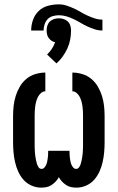

<svg xmlns="http://www.w3.org/2000/svg" viewBox="-20 -853 540 881"><path d="M169 8Q146 8 124.5 -1.5Q103 -11 88 -28Q73 -45 63.5 -66Q54 -87 49 -109.5Q44 -132 42 -154.5Q40 -177 40 -200V-320Q40 -343 42.5 -366.5Q45 -390 52 -412.5Q59 -435 71 -455.5Q83 -476 101 -491Q119 -506 142 -513Q165 -520 188 -520V-434Q177 -434 168 -426Q159 -418 154 -408Q149 -398 146 -387Q143 -376 141.5 -365Q140 -354 139.5 -342.5Q139 -331 139 -320V-200Q139 -192 139 -183.5Q139 -175 139.5 -166.5Q140 -158 140.5 -150Q141 -142 142.5 -133.5Q144 -125 145.5 -117Q147 -109 149.5 -101Q152 -93 157 -85.5Q162 -78 171 -78Q178 -78 183.5 -84Q189 -90 192 -97Q195 -104 196.5 -111.5Q198 -119 199 -126Q200 -133 200.5 -140.5Q201 -148 201 -156V-161H299V-156Q299 -148 299.5 -140.5Q300 -133 301 -126Q302 -119 303.5 -111.5Q305 -104 308 -97Q311 -90 316.5 -84Q322 -78 329 -78Q338 -78 343 -85.5Q348 -93 350.5 -101Q353 -109 354.5 -117Q356 -125 357.5 -133.5Q359 -142 359.5 -150Q360 -158 360.5 -166.5Q361 -175 361 -183.5Q361 -192 361 -200V-320Q361 -331 360.5 -342.5Q360 -354 358.5 -365Q357 -376 354 -387Q351 -398 346 -408Q341 -418 332 -426Q323 -434 312 -434V-520Q335 -520 358 -513Q381 -506 399 -491Q417 -476 429 -455.5Q441 -435 448 -412.5Q455 -390 457.5 -366.5Q460 -343 460 -320V-200Q460 -177 458 -154.5Q456 -132 451 -109.5Q446 -87 436.5 -66Q427 -45 412 -28Q397 -11 375.5 -1.5Q354 8 331 8Q319 8 306.5 5.5Q294 3 283.5 -4Q273 -11 264.5 -20Q256 -29 250 -40Q244 -29 235.5 -20Q227 -11 216.5 -4Q206 3 193.5 5.5Q181 8 169 8ZM180 -713H123Q123 -738 131.5 -762Q140 -786 158 -803Q176 -820 200.5 -826.5Q225 -833 250 -833Q268 -833 285 -827.5Q302 -822 318.5 -814.5Q335 -807 350 -798Q365 -789 381.5 -781.5Q398 -774 415 -768.5Q432 -763 450 -763V-713Q432 -713 415 -718.5Q398 -724 381.5 -731.5Q365 -739 350 -748Q335 -757 318.5 -765Q302 -773 285 -778Q268 -783 250 -783Q236 -783 222 -779Q208 -775 198.5 -765Q189 -755 184.5 -741Q180 -727 180 -713ZM239 -562 196 -603Q209 -615 218 -629Q227 -643 233 -659Q224 -661 216.5 -666Q209 -671 203.5 -678.5Q198 -686 196 -695Q194 -704 194 -713Q194 -725 197.5 -736Q201 -747 209 -754.5Q217 -762 228 -765.5Q239 -769 250 -769Q261 -769 272 -765.5Q283 -762 291 -754.5Q299 -747 302.5 -736Q306 -725 306 -713Q306 -692 302 -671Q298 -650 289 -630.5Q280 -611 267.5 -593.5Q255 -576 239 -562Z"/></svg>

Font: Zed Mono Semibold
Style: Regular
Weight: 600
Monospace: yes
Designer: Belleve Invis
Foundry: Belleve Invis
Version: Version 1.0.0; ttfautohint (v1.8.4)